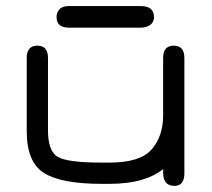

<svg xmlns="http://www.w3.org/2000/svg" viewBox="-20 -608 702 635"><path d="M446.3 -587.9Q489.3 -587.9 489.3 -550.8Q489.3 -535.2 477.1 -525.9Q464.8 -516.6 446.3 -516.6H207Q167 -516.6 167 -552.7Q167 -565.4 176.3 -576.7Q185.5 -587.9 207 -587.9ZM342.8 -70.3Q443.4 -70.3 481.4 -113.8Q519.5 -157.2 519.5 -226.6V-416Q519.5 -457 554.7 -457Q589.8 -457 589.8 -416V-35.2Q589.8 6.8 556.6 6.8Q519.5 6.8 519.5 -38.1V-48.8Q459 0 342.8 0H314.5Q183.6 0 126 -35.6Q68.4 -71.3 68.4 -173.8V-416Q68.4 -457 103.5 -457Q138.7 -457 138.7 -416V-176.8Q138.7 -106.4 172.4 -88.4Q206.1 -70.3 314.5 -70.3Z"/></svg>

Font: Jura
Style: DemiBold
Weight: 600
Version: Version 2.5